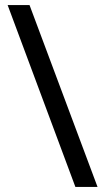

<svg xmlns="http://www.w3.org/2000/svg" viewBox="-20 -734 412 754"><path d="M96 -714 363 0H276L10 -714Z"/></svg>

Font: Noto Naskh Arabic
Style: Regular
Weight: 400
Designer: Monotype Design Team, David Williams, Mohamad Dakak and Nizar Qandah
Foundry: Monotype Imaging Inc.
Version: Version 2.013